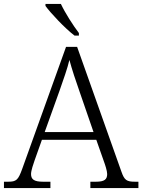

<svg xmlns="http://www.w3.org/2000/svg" viewBox="-22 -951 720 971"><path d="M355 -771H377V-784C348 -822 307 -886 286 -931H208V-921C233 -886 307 -807 355 -771ZM-2 0H233V-32H196C150 -32 135 -44 135 -71C135 -88 147 -123 153 -140L190 -244H465L503 -136C509 -120 520 -87 520 -71C520 -44 507 -32 463 -32H435V0H678V-32H661C618 -32 607 -40 592 -83L368 -714H312L90 -96C70 -41 61 -32 19 -32H-2ZM204 -283 279 -492C298 -546 320 -608 329 -648C341 -603 362 -539 382 -483L451 -283Z"/></svg>

Font: Noto Serif Light
Style: Regular
Weight: 300
Designer: Monotype Design Team
Foundry: Monotype Imaging Inc.
Version: Version 2.013